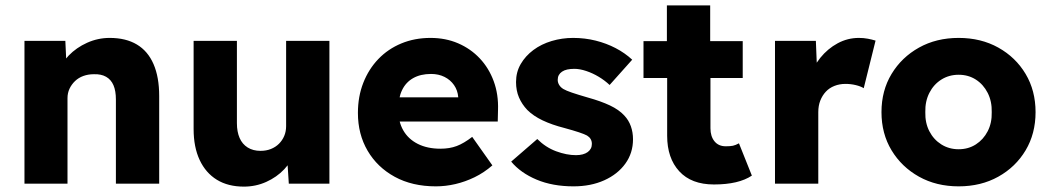

<svg xmlns="http://www.w3.org/2000/svg" viewBox="-20 -683 3905 714"><path d="M71 -531H223L228 -423L196 -411Q207 -447 235.5 -476.5Q264 -506 304 -524Q344 -542 388 -542Q448 -542 489 -517.5Q530 -493 551 -444.5Q572 -396 572 -326V0H411V-313Q411 -345 402 -366Q393 -387 374.5 -397.5Q356 -408 329 -407Q308 -407 290 -400.5Q272 -394 259 -381.5Q246 -369 238.5 -353Q231 -337 231 -318V0H152Q124 0 104 0Q84 0 71 0Z M700 -203V-531H861V-225Q861 -193 871 -170Q881 -147 901 -134.5Q921 -122 949 -122Q970 -122 987.5 -129Q1005 -136 1017.5 -148.5Q1030 -161 1037 -177.5Q1044 -194 1044 -214V-531H1205V0H1054L1047 -109L1077 -121Q1065 -83 1037 -53.5Q1009 -24 970 -6.5Q931 11 887 11Q828 11 786.5 -14.5Q745 -40 722.5 -88Q700 -136 700 -203Z M1311 -263Q1311 -324 1331 -375Q1351 -426 1387 -463.5Q1423 -501 1472.5 -521.5Q1522 -542 1581 -542Q1637 -542 1683.5 -522Q1730 -502 1764 -466Q1798 -430 1816 -381Q1834 -332 1832 -274L1831 -231H1408L1385 -321H1701L1684 -302V-322Q1682 -347 1668.5 -366.5Q1655 -386 1633 -397Q1611 -408 1583 -408Q1544 -408 1516.5 -392.5Q1489 -377 1475 -347.5Q1461 -318 1461 -275Q1461 -231 1479.5 -198.5Q1498 -166 1533.5 -148Q1569 -130 1618 -130Q1652 -130 1678.5 -140Q1705 -150 1736 -174L1811 -68Q1780 -41 1745 -24Q1710 -7 1673.5 1.5Q1637 10 1601 10Q1513 10 1448 -25.5Q1383 -61 1347 -122.5Q1311 -184 1311 -263Z M1881 -82 1978 -166Q2009 -135 2048 -120.5Q2087 -106 2122 -106Q2136 -106 2147 -109Q2158 -112 2165.5 -117.5Q2173 -123 2177 -130.5Q2181 -138 2181 -148Q2181 -168 2163 -179Q2154 -184 2133 -191Q2112 -198 2079 -207Q2032 -219 1997.5 -235.5Q1963 -252 1941 -274Q1921 -295 1910 -320.5Q1899 -346 1899 -378Q1899 -415 1916.5 -445Q1934 -475 1963.5 -497Q1993 -519 2031.5 -530.5Q2070 -542 2111 -542Q2155 -542 2195 -532Q2235 -522 2269.5 -504Q2304 -486 2331 -461L2247 -367Q2229 -384 2206.5 -397.5Q2184 -411 2160 -419Q2136 -427 2116 -427Q2101 -427 2089.5 -424.5Q2078 -422 2070 -416.5Q2062 -411 2058 -403.5Q2054 -396 2054 -386Q2054 -376 2059.5 -367Q2065 -358 2075 -352Q2085 -346 2107 -338.5Q2129 -331 2167 -320Q2214 -307 2248 -291Q2282 -275 2302 -253Q2318 -236 2326 -213.5Q2334 -191 2334 -165Q2334 -114 2305.5 -74.5Q2277 -35 2227 -12.5Q2177 10 2113 10Q2035 10 1975.5 -15Q1916 -40 1881 -82Z M2460 -530V-663H2621V-530H2742V-393H2622V-230V-206Q2622 -176 2637 -157.5Q2652 -139 2679 -139Q2696 -139 2705.5 -141Q2715 -143 2728 -150L2776 -30Q2727 3 2635 3Q2551 3 2506 -46Q2461 -95 2461 -178V-230V-393H2373V-530Z M2862 0V-531H3014L3021 -358L2991 -391Q3003 -434 3030.5 -468Q3058 -502 3095 -522Q3132 -542 3174 -542Q3192 -542 3207.5 -539Q3223 -536 3236 -532L3192 -355Q3181 -362 3162.5 -366.5Q3144 -371 3124 -371Q3102 -371 3083 -363.5Q3064 -356 3051 -342Q3038 -328 3030.5 -309Q3023 -290 3023 -266V0Z M3258 -266Q3258 -346 3295.5 -408Q3333 -470 3397.5 -506Q3462 -542 3545 -542Q3628 -542 3692.5 -506Q3757 -470 3794 -408Q3831 -346 3831 -266Q3831 -186 3794 -124Q3757 -62 3692.5 -26Q3628 10 3545 10Q3462 10 3397.5 -26Q3333 -62 3295.5 -124Q3258 -186 3258 -266ZM3668 -266Q3669 -306 3653 -337.5Q3637 -369 3609 -387Q3581 -405 3545 -405Q3509 -405 3480.5 -387Q3452 -369 3436 -337.5Q3420 -306 3421 -266Q3420 -226 3436 -195Q3452 -164 3480.5 -146Q3509 -128 3545 -128Q3581 -128 3609 -146Q3637 -164 3653 -195Q3669 -226 3668 -266Z"/></svg>

Font: Mach
Style: Bold
Weight: 700
Version: Version 1.002